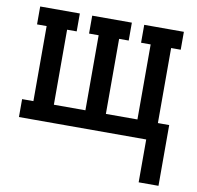

<svg xmlns="http://www.w3.org/2000/svg" viewBox="-80 -603 910 887"><g transform="rotate(10 375.0 -159.5)"><path d="M627 201V0H30V-84H83V-436H38V-520H224V-436H179V-84H327V-436H282V-520H468V-436H423V-84H571V-436H526V-520H712V-436H667V-84H720V201Z"/></g></svg>

Font: Iosevka Etoile Medium
Style: Regular
Weight: 500
Designer: Belleve Invis
Foundry: Belleve Invis
Version: Version 22.1.2; ttfautohint (v1.8.4)